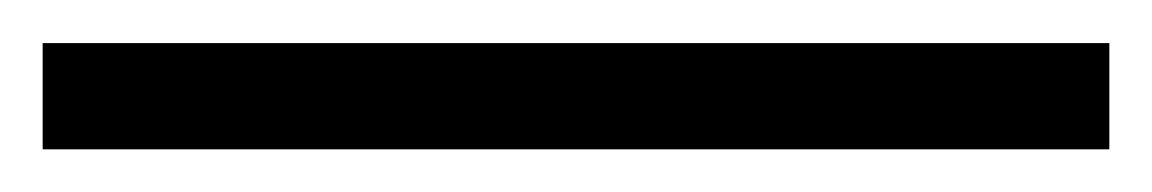

<svg xmlns="http://www.w3.org/2000/svg" viewBox="-20 55 540 90"><path d="M0 75.2H500V125H0Z"/></svg>

Font: Linguistics Pro
Style: Bold
Weight: 700
Designer: Stefan Peev, Context Ltd
Foundry: Stefan Peev, Context Ltd
Version: Version 001.000